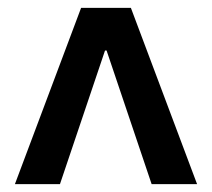

<svg xmlns="http://www.w3.org/2000/svg" viewBox="-20 -750 540 490"><path d="M18 -280 187 -730H314L483 -280H367L252 -621H248L133 -280Z"/></svg>

Font: M PLUS 1 Code Medium
Style: Regular
Weight: 500
Designer: Coji Morishita
Foundry: UNDERFOREST DESIGN
Version: Version 1.002